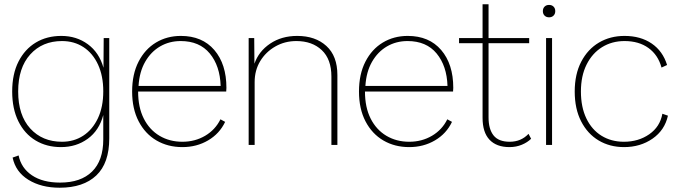

<svg xmlns="http://www.w3.org/2000/svg" viewBox="-20 -678 3172 898"><path d="M259 200Q173 200 113 163Q53 126 39 59L67 49Q79 108 129.5 142Q180 176 261 176Q358 176 410.5 124.5Q463 73 463 -26V-140Q444 -68 390.5 -29Q337 10 265 10Q198 10 146.5 -21Q95 -52 66 -110.5Q37 -169 37 -250Q37 -332 66.5 -390Q96 -448 147.5 -479Q199 -510 267 -510Q338 -510 391 -471Q444 -432 464 -361L465 -500H491V-31Q491 85 430.5 142.5Q370 200 259 200ZM270 -15Q326 -15 369.5 -43.5Q413 -72 438 -125Q463 -178 463 -251Q463 -323 438.5 -376Q414 -429 370.5 -457.5Q327 -486 270 -486Q178 -486 121.5 -423.5Q65 -361 65 -250Q65 -139 121.5 -77Q178 -15 270 -15Z M833 10Q765 10 712 -21Q659 -52 628.5 -110.5Q598 -169 598 -250Q598 -331 628 -389.5Q658 -448 709.5 -479Q761 -510 826 -510Q926 -510 982.5 -444Q1039 -378 1039 -267Q1039 -259 1038 -250H620H626Q626 -176 652.5 -123.5Q679 -71 726 -43Q773 -15 833 -15Q892 -15 939.5 -43Q987 -71 1011 -120L1033 -108Q1007 -53 953.5 -21.5Q900 10 833 10ZM628 -276H1012Q1009 -370 961 -428Q913 -486 825 -486Q772 -486 729 -461Q686 -436 659 -389Q632 -342 628 -276Z M1143 0V-500H1169L1170 -380Q1190 -438 1243.5 -474Q1297 -510 1370 -510Q1455 -510 1506.5 -463Q1558 -416 1558 -327V0H1530V-320Q1530 -401 1485 -443.5Q1440 -486 1366 -486Q1312 -486 1267.5 -460.5Q1223 -435 1197 -392Q1171 -349 1171 -294V0Z M1894 10Q1826 10 1773 -21Q1720 -52 1689.5 -110.5Q1659 -169 1659 -250Q1659 -331 1689 -389.5Q1719 -448 1770.5 -479Q1822 -510 1887 -510Q1987 -510 2043.5 -444Q2100 -378 2100 -267Q2100 -259 2099 -250H1681H1687Q1687 -176 1713.5 -123.5Q1740 -71 1787 -43Q1834 -15 1894 -15Q1953 -15 2000.5 -43Q2048 -71 2072 -120L2094 -108Q2068 -53 2014.5 -21.5Q1961 10 1894 10ZM1689 -276H2073Q2070 -370 2022 -428Q1974 -486 1886 -486Q1833 -486 1790 -461Q1747 -436 1720 -389Q1693 -342 1689 -276Z M2452 -52 2464 -29Q2447 -12 2420.5 -1Q2394 10 2363 10Q2302 10 2269.5 -24.5Q2237 -59 2237 -127V-476H2127V-500H2237V-658H2265V-500H2455V-476H2265V-129Q2265 -74 2288.5 -44.5Q2312 -15 2364 -15Q2417 -15 2452 -52Z M2562 -500V0H2534V-500ZM2548 -655Q2561 -655 2569 -647Q2577 -639 2577 -626Q2577 -613 2569 -605Q2561 -597 2548 -597Q2535 -597 2527 -605Q2519 -613 2519 -626Q2519 -639 2527 -647Q2535 -655 2548 -655Z M2901 -510Q2976 -510 3028 -474.5Q3080 -439 3100 -374L3074 -362Q3058 -421 3013 -453.5Q2968 -486 2901 -486Q2842 -486 2796 -457.5Q2750 -429 2723.5 -376Q2697 -323 2697 -250Q2697 -177 2722.5 -124Q2748 -71 2793.5 -43Q2839 -15 2898 -15Q2966 -15 3016.5 -50Q3067 -85 3078 -146L3104 -137Q3089 -69 3032 -29.5Q2975 10 2899 10Q2832 10 2780 -21Q2728 -52 2698 -110.5Q2668 -169 2668 -250Q2668 -331 2698.5 -389.5Q2729 -448 2781.5 -479Q2834 -510 2901 -510Z"/></svg>

Font: Prodigy Sans ExtraLight
Style: Regular
Weight: 200
Designer: Wei Huang
Foundry: Wei Huang
Version: Version 1.003; ttfautohint (v1.8.3)